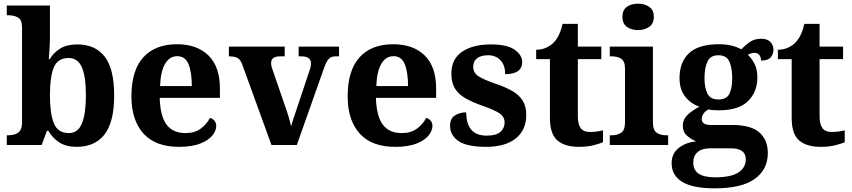

<svg xmlns="http://www.w3.org/2000/svg" viewBox="-20 -790 4642 1046"><path d="M397 10Q340 10 302.5 -14.5Q265 -39 243 -78H236L207 0H17V-53H24Q43 -53 60.5 -58Q78 -63 89 -78Q100 -93 100 -123V-640Q100 -683 77.5 -695Q55 -707 23 -707H17V-760H252V-589Q252 -562 250 -525.5Q248 -489 246 -468H251Q272 -503 308 -525.5Q344 -548 401 -548Q499 -548 550.5 -481.5Q602 -415 602 -270Q602 -125 549.5 -57.5Q497 10 397 10ZM355 -65Q405 -65 426.5 -118Q448 -171 448 -271Q448 -373 426 -423.5Q404 -474 354 -474Q295 -474 273.5 -423.5Q252 -373 252 -270Q252 -171 273.5 -118Q295 -65 355 -65Z M955 10Q827 10 761.5 -62.5Q696 -135 696 -265Q696 -406 760.5 -477.5Q825 -549 944 -549Q1053 -549 1115.5 -488Q1178 -427 1178 -308V-257H850Q853 -157 887.5 -111Q922 -65 990 -65Q1041 -65 1074 -89.5Q1107 -114 1124 -148Q1138 -144 1148 -132.5Q1158 -121 1158 -104Q1158 -78 1137 -52Q1116 -26 1071.5 -8Q1027 10 955 10ZM1025 -321Q1025 -397 1007 -440.5Q989 -484 946 -484Q904 -484 879.5 -442.5Q855 -401 852 -321Z M1301 -435Q1291 -464 1275.5 -473.5Q1260 -483 1227 -483V-536H1531V-483H1506Q1457 -483 1457 -447Q1457 -437 1459.5 -427Q1462 -417 1466 -407L1531 -218Q1555 -152 1566 -101Q1571 -121 1580 -148Q1589 -175 1597 -198L1664 -399Q1669 -412 1671.5 -423.5Q1674 -435 1674 -447Q1674 -463 1661.5 -473Q1649 -483 1622 -483H1607V-536H1827V-483H1807Q1784 -483 1770.5 -468.5Q1757 -454 1742 -410L1597 0H1459Z M2133 10Q2005 10 1939.5 -62.5Q1874 -135 1874 -265Q1874 -406 1938.5 -477.5Q2003 -549 2122 -549Q2231 -549 2293.5 -488Q2356 -427 2356 -308V-257H2028Q2031 -157 2065.5 -111Q2100 -65 2168 -65Q2219 -65 2252 -89.5Q2285 -114 2302 -148Q2316 -144 2326 -132.5Q2336 -121 2336 -104Q2336 -78 2315 -52Q2294 -26 2249.5 -8Q2205 10 2133 10ZM2203 -321Q2203 -397 2185 -440.5Q2167 -484 2124 -484Q2082 -484 2057.5 -442.5Q2033 -401 2030 -321Z M2628 10Q2524 10 2478 -21.5Q2432 -53 2432 -104Q2432 -146 2459.5 -162Q2487 -178 2520 -178Q2520 -51 2632 -51Q2683 -51 2706 -71.5Q2729 -92 2729 -122Q2729 -154 2701.5 -172.5Q2674 -191 2608 -214Q2551 -234 2513.5 -256Q2476 -278 2457.5 -309.5Q2439 -341 2439 -389Q2439 -469 2498 -508.5Q2557 -548 2654 -548Q2744 -548 2784.5 -518.5Q2825 -489 2825 -453Q2825 -386 2732 -386Q2732 -435 2706.5 -462Q2681 -489 2639 -489Q2600 -489 2579 -472.5Q2558 -456 2558 -427Q2558 -394 2584.5 -376Q2611 -358 2679 -334Q2733 -316 2770.5 -294.5Q2808 -273 2827.5 -242Q2847 -211 2847 -163Q2847 -82 2790 -36Q2733 10 2628 10Z M3134 10Q3057 10 3016.5 -25Q2976 -60 2976 -148V-468H2901V-519Q2933 -519 2958.5 -531.5Q2984 -544 2999 -561Q3030 -594 3045 -660H3128V-536H3256V-468H3128V-158Q3128 -113 3143.5 -92Q3159 -71 3194 -71Q3214 -71 3232 -73.5Q3250 -76 3265 -80V-15Q3249 -8 3214.5 1Q3180 10 3134 10Z M3456 -626Q3420 -626 3395.5 -643.5Q3371 -661 3371 -698Q3371 -736 3395.5 -753Q3420 -770 3456 -770Q3491 -770 3516.5 -753Q3542 -736 3542 -698Q3542 -661 3516.5 -643.5Q3491 -626 3456 -626ZM3302 0V-53H3314Q3344 -53 3364.5 -67Q3385 -81 3385 -124V-416Q3385 -456 3364.5 -469.5Q3344 -483 3314 -483H3302V-536H3537V-124Q3537 -81 3557.5 -67Q3578 -53 3608 -53H3620V0Z M3873 236Q3755 236 3697 201Q3639 166 3639 99Q3639 47 3677 16.5Q3715 -14 3773 -20Q3747 -30 3723.5 -50Q3700 -70 3700 -106Q3700 -139 3724 -162.5Q3748 -186 3790 -209Q3743 -225 3712.5 -264Q3682 -303 3682 -364Q3682 -452 3734 -500.5Q3786 -549 3896 -549Q3935 -549 3965.5 -541.5Q3996 -534 4019 -521Q4039 -543 4064.5 -561Q4090 -579 4127 -579Q4160 -579 4177 -561.5Q4194 -544 4194 -520Q4194 -496 4179 -478Q4164 -460 4126 -460Q4126 -480 4116 -491Q4106 -502 4092 -502Q4080 -502 4071 -499Q4062 -496 4054 -492Q4076 -471 4091 -441.5Q4106 -412 4106 -368Q4106 -289 4055 -239Q4004 -189 3896 -189Q3885 -189 3867 -190Q3849 -191 3841 -194Q3826 -188 3814.5 -173.5Q3803 -159 3803 -141Q3803 -109 3854 -109H3971Q4071 -109 4117 -68.5Q4163 -28 4163 44Q4163 133 4092 184.5Q4021 236 3873 236ZM3894 -248Q3939 -248 3954 -279.5Q3969 -311 3969 -365Q3969 -420 3953.5 -454.5Q3938 -489 3894 -489Q3850 -489 3834 -454Q3818 -419 3818 -364Q3818 -312 3834 -280Q3850 -248 3894 -248ZM3875 176Q3963 176 4003 149.5Q4043 123 4043 78Q4043 18 3962 18H3846Q3826 18 3805.5 24.5Q3785 31 3771 48.5Q3757 66 3757 97Q3757 176 3875 176Z M4451 10Q4374 10 4333.5 -25Q4293 -60 4293 -148V-468H4218V-519Q4250 -519 4275.5 -531.5Q4301 -544 4316 -561Q4347 -594 4362 -660H4445V-536H4573V-468H4445V-158Q4445 -113 4460.5 -92Q4476 -71 4511 -71Q4531 -71 4549 -73.5Q4567 -76 4582 -80V-15Q4566 -8 4531.5 1Q4497 10 4451 10Z"/></svg>

Font: Noto Serif Gurmukhi
Style: Bold
Weight: 700
Designer: Vaibhav Singh and the Monotype Design Team
Foundry: Monotype Imaging Inc.
Version: Version 2.004; ttfautohint (v1.8.4.7-5d5b)